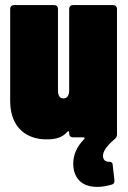

<svg xmlns="http://www.w3.org/2000/svg" viewBox="-20 -540 502 755"><path d="M440 -11V-505C440 -514 434 -520 425 -520H267C258 -520 252 -514 252 -505V-185C252 -164 244 -153 229 -153C215 -153 208 -164 208 -185V-505C208 -514 202 -520 193 -520H35C26 -520 20 -514 20 -505V-144C20 -31 92 8 162 8C193 8 223 4 245 -22C249 -26 252 -24 252 -19V-15C252 -6 258 0 267 0H308C313 0 314 3 311 7C281 37 268 71 268 103C268 113 269 122 271 131C284 182 325 195 362 195C384 195 405 190 419 186C427 184 430 179 430 172C430 171 430 170 430 169L423 107C422 98 416 96 407 96C395 96 385 89 385 72C385 55 401 32 431 7C437 2 440 -3 440 -11Z"/></svg>

Font: Barlow Condensed Black
Style: Regular
Weight: 900
Width: 3
Designer: Jeremy Tribby
Foundry: Tribby Type
Version: Version 1.422;hotconv 1.0.109;makeotfexe 2.5.65596